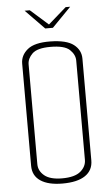

<svg xmlns="http://www.w3.org/2000/svg" viewBox="-55 -810 487 848"><g transform="rotate(-5 189.0 -385.5)"><path d="M87 -773H110L189 -703L269 -773H289L205 -687H171ZM188 2Q125 2 90.5 -21Q56 -44 56 -88V-541Q56 -578 87 -603.5Q118 -629 188 -628Q260 -627 291.5 -602.5Q323 -578 323 -540V-89Q323 -45 288.5 -21.5Q254 2 188 2ZM188 -21Q244 -21 269.5 -42.5Q295 -64 295 -94V-534Q295 -560 272 -582Q249 -604 186 -604Q128 -604 106 -582.5Q84 -561 84 -535V-93Q84 -63 109.5 -42Q135 -21 188 -21Z"/></g></svg>

Font: Smooch Sans Thin ExtraLight
Style: Regular
Weight: 250
Version: Version 1.010